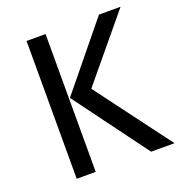

<svg xmlns="http://www.w3.org/2000/svg" viewBox="-126 -795 845 902"><g transform="rotate(-20 297.0 -344.5)"><path d="M200 0H105V-689H200ZM205 -368 467 -689H575L314 -374L594 0H477Z"/></g></svg>

Font: Feura Sans
Style: Regular
Weight: 400
Designer: Carrois Corporate & Edenspiekermann
Foundry: Carrois Corporate GbR & Edenspiekermann AG
Version: Version 1.001